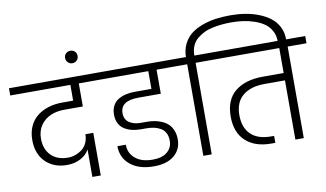

<svg xmlns="http://www.w3.org/2000/svg" viewBox="-122 -1195 2406 1417"><g transform="rotate(-10 1081.0 -487.0)"><path d="M-28.8 -740.2H638.2L637.2 -686H484.9V-513.2H345.2Q288.6 -513.2 242.7 -493.4Q196.8 -473.6 168 -432.1Q139.2 -390.6 139.2 -333Q139.2 -253.9 185.5 -207Q231.9 -160.2 312 -160.2Q339.8 -160.2 366.5 -169.2Q393.1 -178.2 416.3 -195.3Q439.5 -212.4 453.6 -241.7Q467.8 -271 467.8 -308.1H526.9V11.2H463.9V-194.8Q443.4 -155.3 398.2 -131.6Q353 -107.9 295.9 -107.9Q197.3 -107.9 135.7 -168.7Q74.2 -229.5 74.2 -334Q74.2 -391.1 94.7 -436Q115.2 -481 151.4 -509.5Q187.5 -538.1 235.4 -553Q283.2 -567.9 339.8 -567.9H421.9V-686H-28.8Z M498.3 -854.5Q484.9 -840.8 464.8 -840.8Q444.8 -840.8 431.4 -854.5Q418 -868.2 418 -888.2Q418 -908.2 431.4 -921.1Q444.8 -934.1 464.8 -934.1Q484.9 -934.1 498.3 -921.1Q511.7 -908.2 511.7 -888.2Q511.7 -868.2 498.3 -854.5Z M580.1 -740.2H1213.9V-686H1067.9V-505.9H899.9Q764.6 -505.9 764.6 -413.1Q764.6 -365.7 798.8 -342.8Q833 -319.8 883.8 -319.8H928.7Q960 -319.8 987.8 -314.9Q1015.6 -310.1 1042.7 -298.1Q1069.8 -286.1 1089.4 -267.6Q1108.9 -249 1120.8 -219.5Q1132.8 -189.9 1132.8 -152.8Q1132.8 -78.1 1078.6 -32.5Q1024.4 13.2 925.8 13.2Q814.5 13.2 749.8 -39.8Q685.1 -92.8 685.1 -180.2H748Q748 -117.2 794.9 -77.1Q841.8 -37.1 924.8 -37.1Q997.1 -37.1 1034.9 -69.3Q1072.8 -101.6 1072.8 -152.8Q1072.8 -187 1059.8 -211.4Q1046.9 -235.8 1023.9 -248.8Q1001 -261.7 975.1 -267.3Q949.2 -272.9 918 -272.9H876Q840.3 -272.9 810.1 -280.5Q779.8 -288.1 754.6 -304Q729.5 -319.8 715.1 -347.9Q700.7 -376 700.7 -414.1Q700.7 -452.1 715.8 -480.2Q731 -508.3 757.1 -523.7Q783.2 -539.1 814 -546.1Q844.7 -553.2 880.9 -553.2H1005.9V-686H580.1Z M1360.4 0H1297.4V-686H1156.7V-740.2H1297.4Q1298.3 -794.9 1319.8 -837.9Q1341.3 -880.9 1376.5 -908.4Q1411.6 -936 1460.7 -954.1Q1509.8 -972.2 1561.8 -979.5Q1613.8 -986.8 1672.4 -986.8Q1730 -986.8 1783.2 -978.3Q1836.4 -969.7 1885 -950.7Q1933.6 -931.6 1969.7 -903.8Q2005.9 -876 2027.1 -834.2Q2048.3 -792.5 2048.3 -741.2V-724.1H1984.4V-740.2Q1984.4 -782.7 1965.3 -816.9Q1946.3 -851.1 1915.5 -872.6Q1884.8 -894 1843 -908.2Q1801.3 -922.4 1759.3 -928.2Q1717.3 -934.1 1672.4 -934.1Q1634.8 -934.1 1600.8 -930.9Q1566.9 -927.7 1530.3 -920.2Q1493.7 -912.6 1464.4 -897.9Q1435.1 -883.3 1410.9 -862.8Q1386.7 -842.3 1373.5 -810.8Q1360.4 -779.3 1360.4 -740.2H1501.5V-686H1360.4Z M1443.4 -740.2H2191.4V-686H2050.3V0H1987.3V-443.8H1834Q1731 -443.8 1671.1 -395Q1611.3 -346.2 1611.3 -249Q1611.3 -155.3 1663.6 -104.7Q1715.8 -54.2 1814 -54.2H1837.4V-2H1806.2Q1685.5 -2 1616 -66.2Q1546.4 -130.4 1546.4 -250Q1546.4 -375 1622.8 -437Q1699.2 -499 1832 -499H1987.3V-686H1443.4Z"/></g></svg>

Font: PoppinsZ Light
Style: Regular
Weight: 300
Designer: Ninad Kale (Devanagari), Jonny Pinhorn (Latin)
Foundry: Indian Type Foundry
Version: Version 3.002;FEAKit 1.0